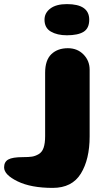

<svg xmlns="http://www.w3.org/2000/svg" viewBox="-149 -712 509 936"><path d="M288 -372V-47Q288 65 245 134.5Q202 204 108 204Q2 204 -63.5 172Q-129 140 -129 104Q-129 77 -108.5 65.5Q-88 54 -37 54Q-9 54 7 51.5Q23 49 39.5 39.5Q56 30 63.5 8.5Q71 -13 71 -48V-357Q71 -419 101.5 -448Q132 -477 182 -477Q228 -477 258 -446.5Q288 -416 288 -372ZM68 -616Q68 -649 96.5 -670.5Q125 -692 177 -692Q286 -692 286 -616Q286 -574 258.5 -557Q231 -540 177 -540Q130 -540 99 -558Q68 -576 68 -616Z"/></svg>

Font: Coiny
Style: Regular
Weight: 400
Version: Version 001.001